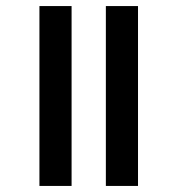

<svg xmlns="http://www.w3.org/2000/svg" viewBox="-20 -613 585 633"><path d="M110 -593H216V0H110ZM329 -593H435V0H329Z"/></svg>

Font: Mukta Mahee SemiBold
Style: Regular
Weight: 600
Designer: Shuchita Grover, Noopur Datye, Girish Dalvi, Yashodeep Gholap
Foundry: Ek Type
Version: Version 2.538;PS 1.000;hotconv 16.6.51;makeotf.lib2.5.65220;